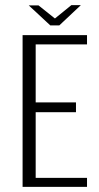

<svg xmlns="http://www.w3.org/2000/svg" viewBox="-20 -728 384 748"><path d="M68 0V-591H319V-555H119V-329H276V-291H119V-35H319V0ZM176 -629 92 -707H130L194 -656L258 -708H295L211 -629Z"/></svg>

Font: Alumni Sans Light
Style: Regular
Weight: 300
Version: Version 1.018